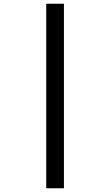

<svg xmlns="http://www.w3.org/2000/svg" viewBox="-20 -778 591 1030"><path d="M228 -758V232H323V-758Z"/></svg>

Font: Noto Sans Myanmar SemiBold
Style: Regular
Weight: 600
Designer: Monotype Design Team
Foundry: Monotype Imaging Inc.
Version: Version 2.107